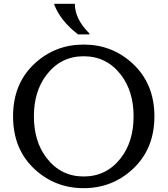

<svg xmlns="http://www.w3.org/2000/svg" viewBox="-20 -982 883 1012"><path d="M266.1 -961.9H374.5Q374.5 -881.8 451.2 -805.7V-800.8H391.1Q299.3 -871.6 266.1 -957ZM163.6 -89.4Q48.8 -194.8 48.8 -368.7Q48.8 -542.5 163.6 -647.9Q271.5 -747.1 420.9 -747.1Q570.3 -747.1 678.2 -647.9Q793.9 -541.5 793.9 -368.7Q793.9 -195.8 678.2 -89.4Q570.3 9.8 420.9 9.8Q271.5 9.8 163.6 -89.4ZM420.9 -51.8Q542 -51.8 617.2 -149.4Q684.1 -236.3 684.1 -368.7Q684.1 -501 617.2 -587.9Q542 -685.5 420.9 -685.5Q300.8 -685.5 225.6 -587.9Q158.7 -501 158.7 -368.7Q158.7 -236.3 225.6 -149.4Q300.8 -51.8 420.9 -51.8Z"/></svg>

Font: Classica
Style: Book
Weight: 400
Designer: Wojciech Kalinowski "wmk69" (wmk69@o2.pl)
Foundry: Wojciech Kalinowski "wmk69" (wmk69@o2.pl)
Version: Version 2.1.1; 2021-05-14